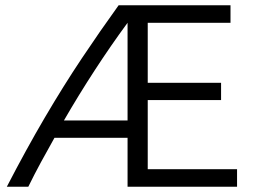

<svg xmlns="http://www.w3.org/2000/svg" viewBox="-20 -713 964 733"><path d="M6 0Q80 -143 151 -264Q222 -385 292.5 -490.5Q363 -596 433 -693H860V-626H544V-397H824V-331H544V-67H885V0H467V-187H188Q162 -141 136.5 -94Q111 -47 88 0ZM224 -253H467V-626Q403 -539 341.5 -444.5Q280 -350 224 -253Z"/></svg>

Font: Ubuntu Sans
Style: Regular
Weight: 400
Designer: Dalton Maag Ltd
Foundry: Dalton Maag Ltd
Version: Version 1.006; ttfautohint (v1.8.4.7-5d5b)